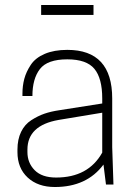

<svg xmlns="http://www.w3.org/2000/svg" viewBox="-20 -740 540 770"><path d="M405 0 395 -80Q328 10 200 10Q132 10 91 -28Q50 -66 50 -130V-140Q50 -181 64.5 -211Q79 -241 105.5 -258Q132 -275 158 -284Q184 -293 218 -298L390 -325V-345Q390 -426 358.5 -464Q327 -502 250 -502Q170 -502 140 -463Q110 -424 110 -355H70V-364Q70 -396 77.5 -424Q85 -452 103.5 -480Q122 -508 159.5 -524Q197 -540 250 -540Q430 -540 430 -345V-150L435 0ZM205 -28Q334 -28 390 -128V-288L215 -259Q90 -237 90 -140V-130Q90 -87 119 -57.5Q148 -28 205 -28ZM145 -680V-720H355V-680Z"/></svg>

Font: Cooper Hewitt
Style: Light
Weight: 703
Designer: Village Type and Design LLC
Foundry: Cooper Hewitt Smithsonian Design Museum
Version: 1.000